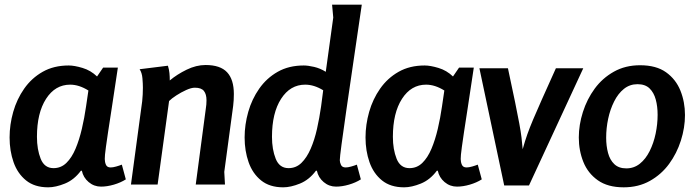

<svg xmlns="http://www.w3.org/2000/svg" viewBox="-20 -789 2970 821"><path d="M421 -500H484Q469 -398 458.5 -331Q448 -264 442 -223.5Q436 -183 433 -161Q430 -139 429 -128Q428 -117 428 -109Q428 -96 433 -84.5Q438 -73 453 -73Q463 -73 477 -77Q491 -81 501 -85L518 -22Q496 -8 467 0.5Q438 9 412 9Q382 9 359 -10.5Q336 -30 330 -59H326Q297 -20 257.5 -4Q218 12 186 12Q128 12 91.5 -17.5Q55 -47 38 -95.5Q21 -144 21 -201Q21 -256 36.5 -310.5Q52 -365 83.5 -410Q115 -455 162.5 -482Q210 -509 274 -509Q298 -509 333 -498.5Q368 -488 395 -462ZM138 -204Q138 -150 154 -110Q170 -70 209 -70Q241 -70 264 -92.5Q287 -115 303 -153Q319 -191 330 -238Q341 -285 348 -334L358 -402Q318 -427 280 -427Q216 -427 177 -366.5Q138 -306 138 -204Z M698 -508Q703 -492 704.5 -476.5Q706 -461 706 -445Q737 -471 778 -491Q819 -511 859 -511Q922 -511 951 -480Q980 -449 980 -387Q980 -360 977 -336L939 -54L942 0H817L860 -324Q863 -342 863 -360Q863 -386 852 -400Q841 -414 813 -414Q798 -414 776 -404Q754 -394 734 -381Q714 -368 703 -357L654 0H540L588 -356Q591 -385 591 -414Q591 -431 589 -454.5Q587 -478 577 -493Z M1405 -714 1400 -769H1527Q1508 -639 1491 -523.5Q1474 -408 1461 -318Q1448 -228 1440.5 -172Q1433 -116 1433 -104Q1433 -95 1438 -84Q1443 -73 1458 -73Q1468 -73 1482 -77Q1496 -81 1506 -85L1523 -22Q1501 -8 1472 0.5Q1443 9 1417 9Q1387 9 1364 -10.5Q1341 -30 1335 -59H1331Q1302 -20 1262.5 -4Q1223 12 1191 12Q1133 12 1096.5 -17.5Q1060 -47 1043 -95.5Q1026 -144 1026 -201Q1026 -256 1041.5 -310.5Q1057 -365 1088.5 -410Q1120 -455 1167.5 -482Q1215 -509 1279 -509Q1297 -509 1323 -503Q1349 -497 1373 -482ZM1143 -204Q1143 -150 1159 -110Q1175 -70 1214 -70Q1246 -70 1269 -92.5Q1292 -115 1308.5 -153Q1325 -191 1335.5 -238Q1346 -285 1353 -334L1362 -403Q1323 -427 1285 -427Q1221 -427 1182 -366.5Q1143 -306 1143 -204Z M1943 -500H2006Q1991 -398 1980.5 -331Q1970 -264 1964 -223.5Q1958 -183 1955 -161Q1952 -139 1951 -128Q1950 -117 1950 -109Q1950 -96 1955 -84.5Q1960 -73 1975 -73Q1985 -73 1999 -77Q2013 -81 2023 -85L2040 -22Q2018 -8 1989 0.5Q1960 9 1934 9Q1904 9 1881 -10.5Q1858 -30 1852 -59H1848Q1819 -20 1779.5 -4Q1740 12 1708 12Q1650 12 1613.5 -17.5Q1577 -47 1560 -95.5Q1543 -144 1543 -201Q1543 -256 1558.5 -310.5Q1574 -365 1605.5 -410Q1637 -455 1684.5 -482Q1732 -509 1796 -509Q1820 -509 1855 -498.5Q1890 -488 1917 -462ZM1660 -204Q1660 -150 1676 -110Q1692 -70 1731 -70Q1763 -70 1786 -92.5Q1809 -115 1825 -153Q1841 -191 1852 -238Q1863 -285 1870 -334L1880 -402Q1840 -427 1802 -427Q1738 -427 1699 -366.5Q1660 -306 1660 -204Z M2152 -497Q2171 -409 2182.5 -352.5Q2194 -296 2200.5 -261Q2207 -226 2210 -201Q2213 -176 2215 -151Q2225 -187 2235 -215Q2245 -243 2259.5 -277.5Q2274 -312 2297 -363.5Q2320 -415 2357 -497H2474L2242 4H2136L2030 -497Z M2647 12Q2579 12 2536.5 -18Q2494 -48 2474.5 -96.5Q2455 -145 2455 -201Q2455 -255 2472.5 -310Q2490 -365 2523 -410Q2556 -455 2605 -482.5Q2654 -510 2717 -510Q2786 -510 2828 -480Q2870 -450 2889.5 -401.5Q2909 -353 2909 -297Q2909 -243 2891.5 -188Q2874 -133 2841 -88Q2808 -43 2759 -15.5Q2710 12 2647 12ZM2658 -69Q2691 -69 2716 -89Q2741 -109 2758 -143Q2775 -177 2783.5 -217.5Q2792 -258 2792 -298Q2792 -334 2784 -363.5Q2776 -393 2757.5 -411Q2739 -429 2706 -429Q2673 -429 2648 -409Q2623 -389 2606 -355Q2589 -321 2580.5 -281Q2572 -241 2572 -200Q2572 -165 2580 -135Q2588 -105 2607 -87Q2626 -69 2658 -69Z"/></svg>

Font: Rosario
Style: Bold Italic
Weight: 700
Italic angle: -8.05°
Designer: Hector Gatti
Foundry: Omnibus Type
Version: Version 1.101; ttfautohint (v1.8.1.43-b0c9)